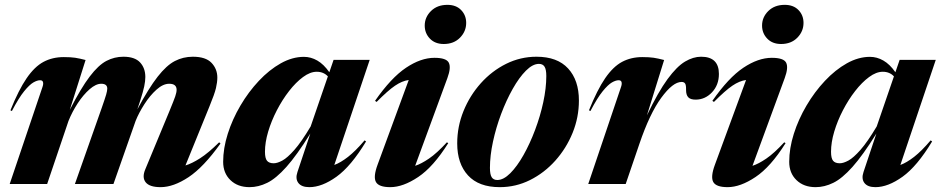

<svg xmlns="http://www.w3.org/2000/svg" viewBox="-20 -759 3880 792"><path d="M889.5 -167Q820 -69.5 757.8 -28.2Q695.5 13 642.5 13Q597 13 581 -7Q565 -27 579.5 -61L679.5 -302Q697 -344.5 702.8 -361.2Q708.5 -378 708.5 -388.5Q708.5 -413.5 678 -413.5Q652.5 -413.5 625.5 -389.2Q598.5 -365 575.8 -329.5Q553 -294 539.5 -260.5L448 0H289L399.5 -313.5Q413.5 -353.5 418 -369.2Q422.5 -385 422.5 -393.5Q422.5 -413.5 397.5 -413.5Q375.5 -413.5 349.5 -390.8Q323.5 -368 300.5 -332.8Q277.5 -297.5 262.5 -260L174.5 0H20L155 -399.5Q159.5 -412 157.5 -420Q155.5 -428 145.5 -428Q133.5 -428 117.5 -418.8Q101.5 -409.5 79.5 -382.5Q57.5 -355.5 29 -301L23 -304Q57 -388.5 89.8 -436.2Q122.5 -484 159.5 -503.8Q196.5 -523.5 243 -523.5Q271.5 -523.5 289.8 -520.8Q308 -518 333 -511.5L268 -306Q314 -396 350 -443.2Q386 -490.5 419 -507.8Q452 -525 489 -525Q536 -525 557.8 -501.5Q579.5 -478 579.5 -441.5Q579.5 -424.5 575 -403Q570.5 -381.5 557.5 -341L546.5 -308Q593.5 -395.5 630.2 -442.5Q667 -489.5 701.2 -507.2Q735.5 -525 775.5 -525Q828.5 -525 852.5 -499.8Q876.5 -474.5 876.5 -439Q876.5 -420 870.8 -395.5Q865 -371 844 -320L745 -76.5Q771.5 -84.5 805.5 -106.2Q839.5 -128 884 -172Z M1207 -49.5 1260 -208Q1204 -118 1161.2 -70.2Q1118.5 -22.5 1082.2 -4.8Q1046 13 1009.5 13Q960.5 13 930.5 -16Q900.5 -45 900.5 -91.5Q900.5 -147 919.5 -207Q938.5 -267 971.8 -323.5Q1005 -380 1047.8 -425.5Q1090.5 -471 1138.2 -497.8Q1186 -524.5 1233.5 -524.5Q1262.5 -524.5 1289 -509.2Q1315.5 -494 1338.5 -461L1356 -512H1505L1359 -78.5Q1385 -88 1415.8 -112Q1446.5 -136 1484 -180L1490 -175.5Q1428 -73 1368 -30Q1308 13 1256 13Q1224 13 1210.8 -4.2Q1197.5 -21.5 1207 -49.5ZM1073 -133Q1073 -106 1081.5 -95.8Q1090 -85.5 1109 -85.5Q1124 -85.5 1144.8 -96.8Q1165.5 -108 1194.2 -140.5Q1223 -173 1261.5 -237.5L1332.5 -444Q1314.5 -463 1286.5 -463Q1259.5 -463 1230 -441.2Q1200.5 -419.5 1172.5 -383.5Q1144.5 -347.5 1122 -304Q1099.5 -260.5 1086.2 -216Q1073 -171.5 1073 -133Z M1732 -653.5Q1732 -688 1757.8 -713.5Q1783.5 -739 1825.5 -739Q1861.5 -739 1882.2 -717.5Q1903 -696 1903 -664.5Q1903 -629.5 1877.5 -603.5Q1852 -577.5 1810.5 -577.5Q1774.5 -577.5 1753.2 -599.8Q1732 -622 1732 -653.5ZM1537.5 -79.5 1666 -429Q1639 -425.5 1609.5 -405.5Q1580 -385.5 1533.5 -338.5L1527 -343Q1593.5 -438.5 1654.8 -479.5Q1716 -520.5 1772 -520.5Q1821 -520.5 1831.2 -500.5Q1841.5 -480.5 1825.5 -437L1692.5 -75Q1717.5 -83 1749.8 -105Q1782 -127 1823.5 -172L1829 -168.5Q1767.5 -70.5 1705 -28.8Q1642.5 13 1590 13Q1542.5 13 1530.8 -8.2Q1519 -29.5 1537.5 -79.5Z M2193 -525Q2279 -525 2323.5 -476.5Q2368 -428 2368 -344.5Q2368 -275 2342 -211Q2316 -147 2270.5 -96.2Q2225 -45.5 2166.2 -16.2Q2107.5 13 2041.5 13Q1955 13 1910.5 -35.5Q1866 -84 1866 -167.5Q1866 -237 1892 -301Q1918 -365 1963.5 -415.8Q2009 -466.5 2068 -495.8Q2127 -525 2193 -525ZM2031.5 -16.5Q2057 -16.5 2085 -44.5Q2113 -72.5 2139.5 -119.5Q2166 -166.5 2187.2 -223Q2208.5 -279.5 2221 -337.5Q2233.5 -395.5 2233.5 -445.5Q2233.5 -472.5 2226.2 -484Q2219 -495.5 2203 -495.5Q2177.5 -495.5 2149.5 -467.5Q2121.5 -439.5 2095 -392.5Q2068.5 -345.5 2047.2 -289Q2026 -232.5 2013.5 -174.5Q2001 -116.5 2001 -66.5Q2001 -39.5 2008.2 -28Q2015.5 -16.5 2031.5 -16.5Z M2541.5 -399.5Q2546 -412 2544 -420Q2542 -428 2532 -428Q2520 -428 2504 -418.8Q2488 -409.5 2466 -382.5Q2444 -355.5 2415.5 -301L2409.5 -304Q2443.5 -388.5 2476.2 -436.2Q2509 -484 2546 -503.8Q2583 -523.5 2629.5 -523.5Q2658 -523.5 2676.2 -520.8Q2694.5 -518 2719.5 -511.5L2648.5 -283Q2695 -380 2733.5 -432.5Q2772 -485 2805.8 -505Q2839.5 -525 2872 -525Q2945.5 -525 2945.5 -454Q2945.5 -408.5 2917 -378.2Q2888.5 -348 2849.5 -348Q2828 -348 2819 -357.8Q2810 -367.5 2810 -387.5Q2810.5 -407.5 2806.2 -414.2Q2802 -421 2791.5 -421Q2755.5 -421 2707.8 -355.8Q2660 -290.5 2617.5 -165.5L2561 0H2406.5Z M3123.5 -653.5Q3123.5 -688 3149.2 -713.5Q3175 -739 3217 -739Q3253 -739 3273.8 -717.5Q3294.5 -696 3294.5 -664.5Q3294.5 -629.5 3269 -603.5Q3243.5 -577.5 3202 -577.5Q3166 -577.5 3144.8 -599.8Q3123.5 -622 3123.5 -653.5ZM2929 -79.5 3057.5 -429Q3030.5 -425.5 3001 -405.5Q2971.5 -385.5 2925 -338.5L2918.5 -343Q2985 -438.5 3046.2 -479.5Q3107.5 -520.5 3163.5 -520.5Q3212.5 -520.5 3222.8 -500.5Q3233 -480.5 3217 -437L3084 -75Q3109 -83 3141.2 -105Q3173.5 -127 3215 -172L3220.5 -168.5Q3159 -70.5 3096.5 -28.8Q3034 13 2981.5 13Q2934 13 2922.2 -8.2Q2910.5 -29.5 2929 -79.5Z M3542 -49.5 3595 -208Q3539 -118 3496.2 -70.2Q3453.5 -22.5 3417.2 -4.8Q3381 13 3344.5 13Q3295.5 13 3265.5 -16Q3235.5 -45 3235.5 -91.5Q3235.5 -147 3254.5 -207Q3273.5 -267 3306.8 -323.5Q3340 -380 3382.8 -425.5Q3425.5 -471 3473.2 -497.8Q3521 -524.5 3568.5 -524.5Q3597.5 -524.5 3624 -509.2Q3650.5 -494 3673.5 -461L3691 -512H3840L3694 -78.5Q3720 -88 3750.8 -112Q3781.5 -136 3819 -180L3825 -175.5Q3763 -73 3703 -30Q3643 13 3591 13Q3559 13 3545.8 -4.2Q3532.5 -21.5 3542 -49.5ZM3408 -133Q3408 -106 3416.5 -95.8Q3425 -85.5 3444 -85.5Q3459 -85.5 3479.8 -96.8Q3500.5 -108 3529.2 -140.5Q3558 -173 3596.5 -237.5L3667.5 -444Q3649.5 -463 3621.5 -463Q3594.5 -463 3565 -441.2Q3535.5 -419.5 3507.5 -383.5Q3479.5 -347.5 3457 -304Q3434.5 -260.5 3421.2 -216Q3408 -171.5 3408 -133Z"/></svg>

Font: Newsreader 72pt
Style: Bold Italic
Weight: 700
Italic angle: -17°
Designer: Hugues Gentile
Foundry: Production Type
Version: Version 1.003; ttfautohint (v1.8.3)